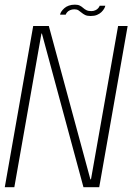

<svg xmlns="http://www.w3.org/2000/svg" viewBox="-36 -784 554 804"><path d="M-16 0H24L137.5 -643.5H139.5L313.5 0H379.5L498.5 -675H458.5L345 -33H342.5L168.5 -675H103ZM343.5 -717Q359 -717 370 -721.5Q381 -726 388.5 -733.2Q396 -740.5 400 -747.5Q404 -754.5 405 -760H381.5Q380 -755.5 375.5 -750Q371 -744.5 363.2 -741Q355.5 -737.5 346.5 -737.5Q333.5 -737.5 325.8 -741.5Q318 -745.5 312 -751Q306 -756.5 298.2 -760.5Q290.5 -764.5 277.5 -764.5Q263.5 -764.5 252.2 -760.5Q241 -756.5 233.5 -749.8Q226 -743 221.2 -736Q216.5 -729 215.5 -722.5H239Q240.5 -727 245 -732.5Q249.5 -738 257.5 -741.5Q265.5 -745 275.5 -745Q286 -745 292.5 -740.8Q299 -736.5 305.5 -731Q312 -725.5 320.5 -721.2Q329 -717 343.5 -717Z"/></svg>

Font: Anybody SemiCondensed ExtraLight
Style: Italic
Weight: 250
Width: 4
Italic angle: -10°
Version: Version 1.113;gftools[0.9.25]